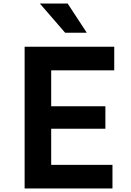

<svg xmlns="http://www.w3.org/2000/svg" viewBox="-20 -1064 740 1084"><path d="M119 0V-800H625V-667H269V-464H575V-337H269V-133H615V0ZM470 -879H348L205 -1044H362Z"/></svg>

Font: Martian Mono SemiExpanded SemiBold
Style: Regular
Weight: 600
Monospace: yes
Version: Version 0.930